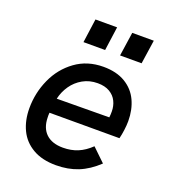

<svg xmlns="http://www.w3.org/2000/svg" viewBox="-130 -794 802 900"><g transform="rotate(20 271.0 -344.0)"><path d="M43 -200.5Q43 -277 74.2 -346.2Q105.5 -415.5 164.8 -458.5Q224 -501.5 304 -501.5Q369.5 -501.5 413.5 -475Q457.5 -448.5 478.5 -403.2Q499.5 -358 499.5 -301.5Q499.5 -281 496.2 -256.5Q493 -232 488 -212.5H139Q138 -206 138.2 -198.8Q138.5 -191.5 138.5 -188.5Q139.5 -136.5 169.2 -108.2Q199 -80 253.5 -80Q294.5 -80 327.5 -93.8Q360.5 -107.5 391 -137L456 -74.5Q410 -31 360.5 -11.2Q311 8.5 251 8.5Q181.5 8.5 134.8 -18.8Q88 -46 65.5 -93.2Q43 -140.5 43 -200.5ZM410 -288Q411.5 -301.5 411.5 -317.5Q411.5 -345 400.2 -368.2Q389 -391.5 365 -405.8Q341 -420 305 -420Q264 -420 231.2 -401.5Q198.5 -383 177.5 -352.5Q156.5 -322 148.5 -286ZM375.5 -697H483L465.5 -578H358ZM192 -697H300L283.5 -578H175.5Z"/></g></svg>

Font: HK Grotesk Medium
Style: Italic
Weight: 500
Italic angle: -8°
Designer: Alfredo Marco Pradil
Foundry: Hanken Design Co.
Version: Version 3.004